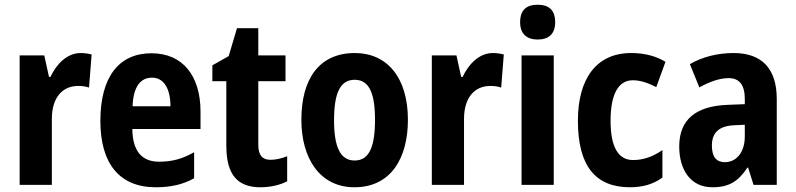

<svg xmlns="http://www.w3.org/2000/svg" viewBox="-20 -781 3362 811"><path d="M321 -557C262 -557 218 -509 193 -456H187L167 -547H63V0H199V-279C199 -369 244 -418 310 -418C327 -418 343 -416 356 -411L367 -551C351 -555 335 -557 321 -557Z M620 -556C482 -556 404 -456 404 -270C404 -92 483 10 638 10C703 10 753 -2 800 -28V-138C749 -109 705 -98 652 -98C578 -98 540 -144 539 -236H827V-309C827 -462 751 -556 620 -556ZM622 -453C673 -453 700 -405 700 -332H540C543 -417 575 -453 622 -453Z M1122 -106C1088 -106 1071 -126 1071 -169V-438H1186V-547H1071V-662H981L946 -544L877 -505V-438H936V-165C936 -41 985 10 1080 10C1124 10 1163 0 1193 -15V-121C1168 -111 1144 -106 1122 -106Z M1703 -275C1703 -456 1613 -557 1479 -557C1326 -557 1253 -445 1253 -275C1253 -112 1331 10 1477 10C1632 10 1703 -114 1703 -275ZM1391 -273C1391 -388 1417 -444 1478 -444C1539 -444 1564 -388 1564 -275C1564 -160 1539 -103 1478 -103C1417 -103 1391 -161 1391 -273Z M2062 -557C2003 -557 1959 -509 1934 -456H1928L1908 -547H1804V0H1940V-279C1940 -369 1985 -418 2051 -418C2068 -418 2084 -416 2097 -411L2108 -551C2092 -555 2076 -557 2062 -557Z M2251 -761C2204 -761 2177 -739 2177 -687C2177 -637 2206 -614 2251 -614C2297 -614 2325 -637 2325 -687C2325 -738 2299 -761 2251 -761ZM2319 -547H2183V0H2319Z M2641 10C2695 10 2740 -3 2778 -31V-147C2739 -120 2699 -105 2654 -105C2592 -105 2559 -159 2559 -271C2559 -383 2592 -442 2653 -442C2685 -442 2717 -431 2752 -413L2791 -520C2752 -543 2706 -557 2646 -557C2498 -557 2421 -447 2421 -271C2421 -79 2496 10 2641 10Z M3079 -557C3010 -557 2945 -540 2894 -510L2934 -412C2980 -437 3021 -451 3058 -451C3103 -451 3126 -422 3126 -363V-341L3050 -338C2919 -332 2849 -276 2849 -162C2849 -65 2896 10 2989 10C3061 10 3099 -16 3137 -73H3140L3163 0H3261V-363C3261 -492 3197 -557 3079 -557ZM3082 -252 3126 -254V-205C3126 -137 3090 -96 3042 -96C3007 -96 2987 -117 2987 -166C2987 -219 3015 -249 3082 -252Z"/></svg>

Font: Noto Sans Devanagari Condensed
Style: Bold
Weight: 700
Width: 3
Designer: Jelle Bosma - Monotype Design Team
Foundry: Monotype Imaging Inc.
Version: Version 2.004